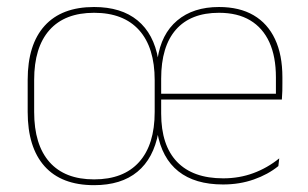

<svg xmlns="http://www.w3.org/2000/svg" viewBox="-20 -517 878 548"><path d="M248.5 11.5Q155.5 11.5 107.2 -42.5Q59 -96.5 59 -197.5V-289Q59 -390 107.5 -443.5Q156 -497 248.5 -497Q326 -497 372.5 -458.8Q419 -420.5 431.5 -348H429.5Q440 -420 485.8 -458.5Q531.5 -497 605 -497Q663.5 -497 703.8 -473.5Q744 -450 765 -405.2Q786 -360.5 786 -296.5V-279.5Q786 -268.5 785.8 -257.5Q785.5 -246.5 784.5 -233H767.5Q767.5 -250.5 767.5 -266.5Q767.5 -282.5 767.5 -296Q767.5 -355.5 748.8 -396.5Q730 -437.5 694 -459Q658 -480.5 605 -480.5Q524.5 -480.5 482.2 -432.5Q440 -384.5 440 -292.5V-240V-236V-193Q440 -102.5 485.2 -55.2Q530.5 -8 617 -8Q663 -8 703 -22.8Q743 -37.5 777 -65L774.5 -43Q745 -19 704.5 -4.8Q664 9.5 616.5 9.5Q536.5 9.5 489.2 -28Q442 -65.5 429 -139H432Q418.5 -65 372.2 -26.8Q326 11.5 248.5 11.5ZM430 -233V-249.5H778V-233ZM248.5 -5Q332.5 -5 377 -54.5Q421.5 -104 421.5 -197.5V-288Q421.5 -381.5 377 -431Q332.5 -480.5 248.5 -480.5Q165 -480.5 121.2 -431.2Q77.5 -382 77.5 -289V-197.5Q77.5 -104 121.2 -54.5Q165 -5 248.5 -5Z"/></svg>

Font: Anek Tamil Medium Thin
Style: Regular
Weight: 250
Version: Version 1.003